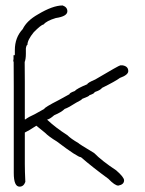

<svg xmlns="http://www.w3.org/2000/svg" viewBox="-20 -698 540 714"><path d="M30.3 -477.5V-492.7H34.7Q35.2 -494.6 35.2 -496.1V-511.7Q35.2 -558.6 64.5 -589.8Q79.6 -621.1 121.1 -644.5Q176.3 -677.7 212.9 -677.7Q230.5 -671.4 230.5 -656.2Q230.5 -637.2 187.5 -630.9Q153.3 -620.6 142.6 -607.4Q132.3 -605.5 105.5 -578.1Q82 -549.3 82 -531.2Q78.1 -530.8 76.2 -517.6V-498Q76.2 -478.5 71.8 -467.3Q72.3 -423.8 72.3 -394.5V-253.9H74.2Q86.4 -263.2 109.4 -273.4L144.5 -293Q145.5 -298.8 199.2 -326.2L238.3 -347.7Q238.3 -352.5 257.8 -359.4Q265.6 -368.7 304.7 -384.8Q305.2 -390.1 334 -402.3Q423.3 -455.1 427.7 -455.1H435.5Q457 -451.7 457 -433.6Q457 -419.4 425.8 -408.2Q409.7 -396 359.4 -371.1Q354.5 -363.3 332 -355.5Q332 -350.6 312.5 -343.8Q312.5 -340.3 285.2 -330.1Q285.2 -327.1 263.7 -316.4Q234.4 -297.4 220.7 -293Q208.5 -280.8 181.6 -269.5Q163.6 -253.9 156.2 -253.9V-252Q187.5 -222.7 230.5 -195.3Q243.7 -182.1 271.5 -166Q271.5 -164.1 330.1 -128.9Q358.4 -100.1 412.1 -64.5Q441.4 -39.1 441.4 -27.3Q441.4 -11.7 419.9 -7.8Q407.2 -7.8 382.8 -33.2Q325.2 -75.2 281.2 -113.3Q268.6 -113.3 191.4 -171.9Q162.1 -189.5 146.5 -205.1L115.2 -230.5Q85.9 -211.4 72.3 -205.1V-87.9Q72.3 -62.5 74.2 -21.5Q67.9 -3.9 52.7 -3.9Q31.2 -3.9 31.2 -54.7V-377Q31.2 -413.6 30.8 -466.8Q29.3 -470.2 29.3 -474.6Z"/></svg>

Font: CEF Fonts CJK Mono
Style: Regular
Weight: 400
Designer: PartyBoss (派对大魔王)
Version: Release 2.25